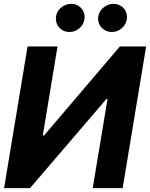

<svg xmlns="http://www.w3.org/2000/svg" viewBox="-20 -966 770 986"><path d="M121.6 -727.5H275.4L199.7 -270H206.1L595.7 -727.5H730.5L609.9 0H456.1L532.2 -457.5H526.4L134.3 0H1ZM337.4 -801.8Q303.7 -801.8 283.2 -825.9Q262.7 -850.1 268.1 -883.3Q272.5 -909.7 294.7 -927.7Q316.9 -945.8 344.7 -946.3Q378.4 -945.8 398.7 -922.1Q418.9 -898.4 413.1 -865.2Q409.2 -839.4 387.2 -820.6Q365.2 -801.8 337.4 -801.8ZM554.7 -801.8Q521.5 -801.8 500.5 -825.7Q479.5 -849.6 484.9 -883.3Q489.7 -909.7 512.2 -927.7Q534.7 -945.8 561.5 -946.3Q596.2 -945.8 616.2 -922.1Q636.2 -898.4 630.9 -865.2Q626.5 -839.4 604.7 -820.6Q583 -801.8 554.7 -801.8Z"/></svg>

Font: Inter Tight
Style: Bold Italic
Weight: 700
Italic angle: -9.39999°
Designer: Rasmus Andersson
Foundry: rsms
Version: Version 3.004